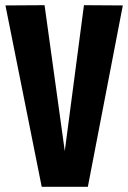

<svg xmlns="http://www.w3.org/2000/svg" viewBox="-20 -721 495 741"><path d="M141 0 1 -700 152 -701 230 -138 304 -701 454 -700 319 0Z"/></svg>

Font: Georama Condensed
Style: Bold
Weight: 700
Width: 3
Designer: Jean-Baptiste Levee
Foundry: Production Type
Version: Version 1.000